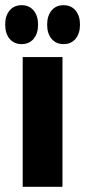

<svg xmlns="http://www.w3.org/2000/svg" viewBox="-35 -720 328 740"><path d="M52.5 0V-500H205.8V0ZM210 -550Q180.8 -550 163.8 -570.4Q146.7 -590.8 146.7 -625Q146.7 -659.2 163.8 -679.6Q180.8 -700 210 -700Q239.2 -700 256.2 -679.6Q273.3 -659.2 273.3 -625Q273.3 -590.8 256.2 -570.4Q239.2 -550 210 -550ZM48.3 -550Q19.2 -550 2.1 -570.4Q-15 -590.8 -15 -625Q-15 -659.2 2.1 -679.6Q19.2 -700 48.3 -700Q77.5 -700 94.6 -679.6Q111.7 -659.2 111.7 -625Q111.7 -590.8 94.6 -570.4Q77.5 -550 48.3 -550Z"/></svg>

Font: Funnel Display Light ExtraBold
Style: Regular
Weight: 800
Version: Version 1.000